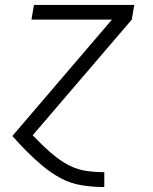

<svg xmlns="http://www.w3.org/2000/svg" viewBox="-20 -550 616 775"><path d="M400 205H401V145H400Q364 145 329.5 140Q295 135 265 120.5Q235 106 208.5 85.5Q182 65 158.5 42.5Q135 20 112 -4L512 -471L522 -530H117L107 -471H432L29 0H31Q59 32 89.5 62.5Q120 93 153 120.5Q186 148 224.5 169Q263 190 308 197.5Q353 205 400 205Z"/></svg>

Font: Iosevka Sparkle Light
Style: Italic
Weight: 300
Italic angle: -9°
Designer: Belleve Invis
Foundry: Belleve Invis
Version: Version 4.5.0; ttfautohint (v1.8.3)